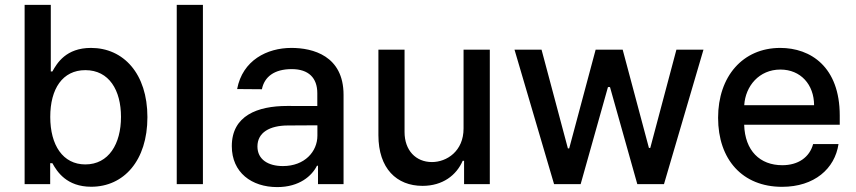

<svg xmlns="http://www.w3.org/2000/svg" viewBox="-20 -747 3474 779"><path d="M79.9 0H183.6V-84.9H192.5C211.6 -50.1 250.7 10.7 350.1 10.7C482.2 10.7 578.1 -95.2 578.1 -271.7C578.1 -448.5 480.8 -552.6 349.1 -552.6C247.9 -552.6 211.3 -490.8 192.5 -457H186.1V-727.3H79.9ZM183.9 -272.7C183.9 -386.7 233.7 -462.4 326.3 -462.4C422.6 -462.4 470.9 -381 470.9 -272.7C470.9 -163.4 421.2 -79.9 326.3 -79.9C235.1 -79.9 183.9 -158 183.9 -272.7Z M803.3 -727.3H697.1V0H803.3Z M1104.8 12.1C1195 12.1 1245.7 -33.7 1266 -74.6H1270.2V0H1373.9V-362.2C1373.9 -521 1248.9 -552.6 1162.3 -552.6C1063.6 -552.6 964.1 -502.5 942.1 -385.7L1042.6 -384.9C1052.6 -435 1092.3 -466.6 1163.7 -466.6C1232.2 -466.6 1267.4 -430.8 1267.4 -369V-316.8L1145.2 -317.1C1025.2 -317.1 920.5 -278.1 920.5 -154.1C920.5 -46.9 1001.1 12.1 1104.8 12.1ZM1024.5 -152.7C1024.5 -209.5 1074.2 -237.6 1147.7 -237.9L1267.8 -238.6V-196.7C1267.8 -132.1 1216.3 -73.2 1127.8 -73.2C1067.8 -73.2 1024.5 -100.1 1024.5 -152.7Z M1860.8 -226.2C1861.2 -133.5 1792.3 -89.5 1732.6 -89.5C1666.9 -89.5 1621.4 -137.1 1621.4 -211.3V-545.5H1515.3V-198.5C1515.3 -63.2 1589.5 7.1 1694.2 7.1C1776.3 7.1 1832 -36.2 1857.2 -94.5H1862.9V0H1967.3V-545.5H1860.8Z M2228 0H2335.9L2446.7 -393.8H2454.9L2565.7 0H2674L2834.2 -545.5H2724.4L2618.3 -146.7H2612.9L2506.4 -545.5H2396.7L2289.4 -144.9H2284.1L2177.2 -545.5H2067.5Z M3153.1 11C3284.1 11 3367.2 -62.5 3382.1 -162.6H3279.1C3264.6 -108.7 3218.4 -76.7 3154.1 -76.7C3063.2 -76.7 3002.5 -135.3 2999.3 -240.8H3387.1V-278.4C3387.1 -475.5 3269.2 -552.6 3145.6 -552.6C2993.6 -552.6 2893.5 -436.8 2893.5 -269.2C2893.5 -99.8 2992.2 11 3153.1 11ZM2999.6 -320.3C3004.3 -397.7 3060 -464.8 3146.3 -464.8C3228.7 -464.8 3282.7 -403.8 3283 -320.3Z"/></svg>

Font: Magic Ui Pro Medium
Style: Regular
Weight: 500
Designer: Stefan Endress, Andreas Faust
Version: Version 1.000;FEAKit 1.0